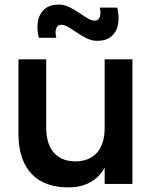

<svg xmlns="http://www.w3.org/2000/svg" viewBox="-20 -797 664 832"><path d="M180.3 -242.8Q180.3 -208.5 188.6 -181.4Q196.9 -154.2 212.9 -135.8Q228.9 -117.4 252.5 -107.6Q276 -97.8 306.5 -97.8Q336.9 -97.8 360.6 -107.4Q384.2 -117 400.5 -135.4Q416.7 -153.8 425.1 -181Q433.5 -208.1 433.5 -242.8L460.2 -157.6Q456.1 -126 444.8 -95Q433.4 -63.9 411.8 -39.5Q390.2 -15 356.8 0Q323.2 15 274.8 15Q226.7 15 187 1.2Q147.3 -12.6 119 -41.2Q90.7 -69.9 75.3 -113.7Q60 -157.4 60 -217.3V-540H180.3ZM553.8 -540V0H433.5V-540ZM401.3 -620Q378.2 -620 356.7 -630.5Q335.1 -641 305.2 -661.1Q283.7 -675.8 270.3 -682.8Q257 -689.7 245.3 -689.7Q234.8 -689.7 228.5 -682.1Q222.3 -674.5 221 -661.6Q219.8 -648.7 224.2 -633.3H148.2Q138.4 -673.8 144.8 -706.5Q151.1 -739.2 173.9 -758.2Q196.8 -777.2 234.7 -777.2Q257.8 -777.2 279.4 -766.7Q301 -756.2 331.1 -736.1Q352.7 -721.3 365.9 -714.4Q379.2 -707.5 390.8 -707.5Q406.3 -707.5 412.4 -723.7Q418.4 -739.9 412 -764.2H488Q497.8 -723.8 491.4 -691Q485.1 -658.1 462.2 -639Q439.4 -620 401.3 -620Z"/></svg>

Font: Vela Sans GX ExtLt
Style: Regular
Weight: 200
Designer: Principal design: Mikhail Sharanda - project Manrope.
Design modification: Ravid Balaliev
Foundry: Mikhail Sharanda
Version: Version 1.001